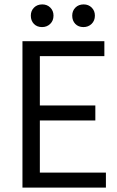

<svg xmlns="http://www.w3.org/2000/svg" viewBox="-20 -852 533 872"><path d="M82 0V-665H454V-597H161V-373H413V-305H161V-68H461V0ZM308 -781Q308 -803 322.5 -817.5Q337 -832 360 -832Q382 -832 396.5 -817.5Q411 -803 411 -781Q411 -758 396 -743.5Q381 -729 359 -729Q336 -729 322 -743.5Q308 -758 308 -781ZM120 -781Q120 -803 134.5 -817.5Q149 -832 172 -832Q194 -832 208.5 -817.5Q223 -803 223 -781Q223 -758 208 -743.5Q193 -729 171 -729Q148 -729 134 -743.5Q120 -758 120 -781Z"/></svg>

Font: BreeCF
Style: Light
Weight: 300
Designer: Veronika Burian, Jos Scaglione
Foundry: TypeTogether
Version: Version 0.0.2